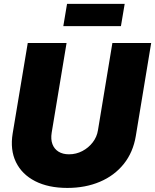

<svg xmlns="http://www.w3.org/2000/svg" viewBox="-20 -946 789 976"><path d="M322.3 9.3Q226.1 9.3 158.7 -25.1Q91.3 -59.6 61 -122.1Q30.8 -184.6 44.4 -267.6L121.1 -727.5H318.4L242.7 -271.5Q237.3 -237.8 246.6 -213.1Q255.9 -188.5 277.6 -175Q299.3 -161.6 330.6 -161.6Q367.2 -161.6 398.7 -178.2Q430.2 -194.8 451.4 -222.4Q472.7 -250 478 -284.2L551.3 -727.5H748.5L670.4 -254.9Q656.7 -171.9 609.1 -112.5Q561.5 -53.2 487.8 -22Q414.1 9.3 322.3 9.3ZM613.8 -926.3 594.7 -813H301.8L320.8 -926.3Z"/></svg>

Font: Inter 18pt Black
Style: Italic
Weight: 900
Italic angle: -9.3988°
Designer: Rasmus Andersson
Foundry: rsms
Version: Version 4.001;git-66647c0bb